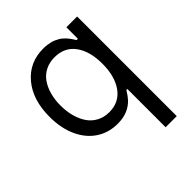

<svg xmlns="http://www.w3.org/2000/svg" viewBox="-207 -686 1022 1022"><g transform="rotate(-45 304.5 -174.5)"><path d="M532.7 204.5H448.9V-83.8H441.8Q422.6 -52.9 409.4 -39.1Q362.2 11.4 282.7 11.4Q214.8 11.4 162.5 -22.9Q110.1 -57.2 80.6 -121.6Q51.1 -186.1 51.1 -271.3Q51.1 -399.1 115.6 -475.9Q180 -552.6 284.1 -552.6Q299.7 -552.6 314.1 -550.6Q328.5 -548.7 339.7 -545.8Q350.9 -543 361.9 -537.5Q372.9 -532 380.3 -527.9Q387.8 -523.8 396.1 -516.2Q404.5 -508.5 408.9 -504.3Q413.4 -500 419.7 -491.5Q426.1 -483 428.4 -479.6Q430.8 -476.2 435.9 -468Q441.1 -459.9 441.8 -458.8H451.7V-545.5H532.7ZM450.3 -272.7Q450.3 -366.5 409.8 -421.9Q369.3 -477.3 294 -477.3Q255 -477.3 224.4 -461.6Q193.9 -446 174.5 -418.1Q155.2 -390.3 145.1 -353.3Q134.9 -316.4 134.9 -272.7Q134.9 -228.7 145.2 -190.9Q155.5 -153.1 174.9 -124.6Q194.2 -96.2 225 -80.1Q255.7 -63.9 294 -63.9Q368.3 -63.9 409.3 -120.9Q450.3 -177.9 450.3 -272.7Z"/></g></svg>

Font: TID UI
Style: Regular
Weight: 400
Designer: The TID Project Authors
Foundry: Bakken & Bæck
Version: Version 1.001;hotconv 1.0.109;makeotfexe 2.5.65596